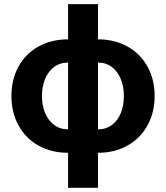

<svg xmlns="http://www.w3.org/2000/svg" viewBox="-20 -727 802 927"><path d="M308.6 10.7Q228.5 10.7 166.3 -23.9Q104 -58.6 69.6 -121.1Q35.2 -183.6 35.2 -263.7Q35.2 -343.8 69.6 -406Q104 -468.3 166.3 -502.7Q228.5 -537.1 308.6 -537.1V-707H453.1V-537.1Q532.7 -537.1 595 -502.7Q657.2 -468.3 691.9 -406Q726.6 -343.8 726.6 -263.7Q726.6 -183.6 691.9 -121.1Q657.2 -58.6 595 -23.9Q532.7 10.7 453.1 10.7V179.7H308.6ZM308.6 -424.8Q269.5 -424.8 241 -403.3Q212.4 -381.8 197.5 -345.2Q182.6 -308.6 182.6 -263.7Q182.6 -218.3 197.8 -181.6Q212.9 -145 241.5 -123.8Q270 -102.5 308.6 -102.5ZM578.1 -263.7Q578.1 -308.6 563.2 -345.2Q548.3 -381.8 520.3 -403.3Q492.2 -424.8 453.1 -424.8V-102.5Q492.2 -102.5 520.5 -123.8Q548.8 -145 563.5 -181.6Q578.1 -218.3 578.1 -263.7Z"/></svg>

Font: WEMIX Pretendard
Style: Bold
Weight: 700
Designer: Base glyphs from Inter by Rasmus Andersson; Hangeul glyphs from Noto Sans CJK(Source Han Sans) by Jang Soo-young and Kan
Foundry: Kil Hyung-jin
Version: Version 1.000